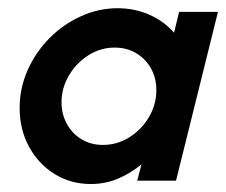

<svg xmlns="http://www.w3.org/2000/svg" viewBox="-20 -446 558 474"><path d="M204.2 8.3Q154.9 8.3 114.9 -16.3Q75 -41 51.7 -83.7Q28.5 -126.4 28.5 -179.2Q28.5 -228.5 48.3 -272.9Q68.1 -317.4 102.1 -351.7Q136.1 -386.1 179.9 -405.9Q223.6 -425.7 270.1 -425.7Q312.5 -425.7 348.6 -409.7Q384.7 -393.8 409.7 -365.3L422.2 -416.7H518.1L414.6 0H318.8L329.2 -40.3Q303.5 -18.8 271.9 -5.2Q240.3 8.3 204.2 8.3ZM234 -88.2Q269.4 -88.2 299.7 -107.3Q329.9 -126.4 347.9 -157.3Q366 -188.2 366 -223.6Q366 -252.8 353.1 -276.4Q340.3 -300 317 -314.2Q293.8 -328.5 263.2 -328.5Q227.8 -328.5 197.9 -309.4Q168.1 -290.3 150 -259.4Q131.9 -228.5 131.9 -193.8Q131.9 -164.6 144.8 -140.6Q157.6 -116.7 180.9 -102.4Q204.2 -88.2 234 -88.2Z"/></svg>

Font: Afacad SemiBold
Style: Italic
Weight: 600
Italic angle: -14°
Designer: Kristian Moeller
Foundry: Dicotype
Version: Version 1.000